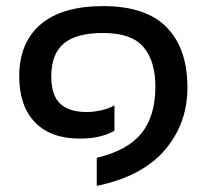

<svg xmlns="http://www.w3.org/2000/svg" viewBox="-20 -504 677 629"><path d="M297 105V13Q398 -11 443.5 -67.5Q489 -124 489 -220Q489 -305 449.5 -350.5Q410 -396 318 -396Q230 -396 189 -361.5Q148 -327 148 -254Q148 -192 177 -164.5Q206 -137 264 -137Q287 -137 313 -143Q339 -149 355 -159V-76Q335 -64 307 -57Q279 -50 241 -50Q146 -50 94.5 -103.5Q43 -157 43 -254Q43 -364 113 -424Q183 -484 318 -484Q458 -484 526 -414.5Q594 -345 594 -217Q594 -99 520 -12.5Q446 74 297 105Z"/></svg>

Font: Kanit
Style: Regular
Weight: 400
Designer: Katatrad Team
Foundry: CadsonDemak
Version: Version 2.000; ttfautohint (v1.8.3)